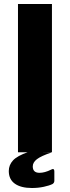

<svg xmlns="http://www.w3.org/2000/svg" viewBox="-20 -762 351 961"><path d="M240 -742V0H70V-742ZM121 -1 238 1Q185 19 164.5 35Q144 51 144 71Q144 103 178 103Q204 103 236 87Q242 84 245 84Q252 84 252 97V143Q252 153 243 159Q227 167 199 173Q171 179 140 179Q85 179 54.5 157.5Q24 136 24 94Q24 64 45 41Q66 18 121 -1Z"/></svg>

Font: Morrison
Style: Bold
Weight: 700
Designer: Pablo Impallari, Rodrigo Fuenzalida (Modified by Dan O. Williams)
Version: Version 0.03;June 6, 2019;FontCreator 11.5.0.2425 64-bit; tt